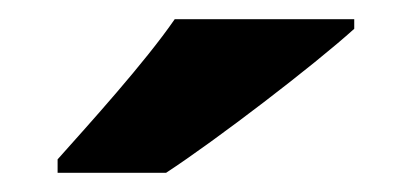

<svg xmlns="http://www.w3.org/2000/svg" viewBox="-20 -786 429 200"><path d="M349 -756V-766H162C131 -721 73 -657 40 -620V-606H153C205 -640 307 -718 349 -756Z"/></svg>

Font: Noto Sans Lao ExtraBold
Style: Regular
Weight: 800
Designer: Monotype Design Team
Foundry: Monotype Imaging Inc.
Version: Version 2.003